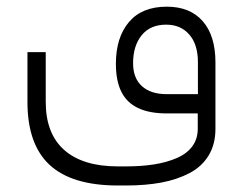

<svg xmlns="http://www.w3.org/2000/svg" viewBox="-20 -345 739 584"><path d="M635.3 -155.3V46.9Q635.3 93.8 614.7 127.7Q594.2 161.6 556.6 181.4Q519 201.2 471.2 210.2Q423.3 219.2 363.3 219.2H338.4Q198.7 219.2 131.1 156.7Q63.5 94.2 63.5 -34.7V-186.5H119.1V-35.2Q119.1 61.5 175.5 111.3Q231.9 161.1 338.4 161.1H363.3Q410.6 161.1 449 155Q487.3 148.9 517.8 135.7Q548.3 122.6 564.9 100.1Q581.5 77.6 581.5 46.9V14.6V0H566.9H487.8Q434.1 0 399.9 -16.4Q365.7 -32.7 349.1 -65.9Q332.5 -99.1 332.5 -150.9Q332.5 -231 372.1 -277.8Q411.6 -324.7 487.3 -324.7Q558.1 -324.7 596.7 -280.5Q635.3 -236.3 635.3 -155.3ZM384.8 -152.8Q384.8 -107.4 411.6 -83Q438.5 -58.6 487.3 -58.6H567.4H582V-73.2V-155.8Q582 -209.5 555.9 -239.7Q529.8 -270 485.4 -270Q437 -270 410.9 -237.8Q384.8 -205.6 384.8 -152.8Z"/></svg>

Font: Shabnam Thin FD-WOL
Style: Thin-FD-WOL
Weight: 100
Foundry: DejaVu fonts team - Redesigned by Saber Rastikerdar - Based on Vazir font
Version: Version 5.0.1